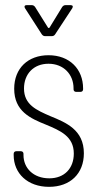

<svg xmlns="http://www.w3.org/2000/svg" viewBox="-20 -720 379 744"><path d="M77 -688 142 -587C145 -583 149 -580 154 -580H181C186 -580 190 -582 193 -586L260 -688C264 -695 262 -700 254 -700H233C228 -700 224 -697 221 -693L172 -613C171 -611 167 -611 166 -613L116 -693C113 -697 109 -700 104 -700H83C78 -700 75 -698 75 -694C75 -692 76 -690 77 -688ZM170 4C252 4 305 -47 305 -126C305 -217 236 -245 175 -270C122 -293 73 -314 73 -377C73 -433 110 -473 168 -473C227 -473 265 -431 265 -378V-374C265 -368 269 -364 275 -364H292C298 -364 302 -368 302 -374V-377C302 -452 250 -506 168 -506C89 -506 35 -456 35 -376C35 -289 98 -261 158 -237C213 -214 266 -192 266 -125C266 -67 229 -29 171 -29C109 -29 71 -69 71 -119V-124C71 -130 67 -134 61 -134H43C37 -134 33 -130 33 -124V-119C33 -48 87 4 170 4Z"/></svg>

Font: Barlow Condensed ExtraLight
Style: Regular
Weight: 275
Width: 3
Designer: Jeremy Tribby
Foundry: Tribby Type
Version: Version 1.422;hotconv 1.0.109;makeotfexe 2.5.65596